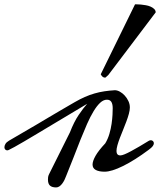

<svg xmlns="http://www.w3.org/2000/svg" viewBox="-41 -839 726 870"><path d="M547.4 -352.1Q547.4 -339.8 543 -323.5Q538.6 -307.1 531.7 -288.8Q524.9 -270.5 517.1 -251.5Q509.3 -232.4 502.4 -214.6Q495.6 -196.8 491.2 -181.2Q486.8 -165.5 486.8 -154.8Q486.8 -145.5 491 -140.1Q495.1 -134.8 504.4 -134.8Q511.2 -134.8 523.7 -139.9Q536.1 -145 553 -154.1Q569.8 -163.1 590.1 -175Q610.4 -187 632.8 -200.7Q637.7 -203.6 642.6 -203.6Q647.9 -203.6 652.1 -199.7Q656.2 -195.8 656.2 -189.9Q656.2 -183.6 650.9 -176.5Q645.5 -169.4 632.8 -160.2Q569.3 -112.8 516.8 -86.9Q464.4 -61 433.1 -61Q407.7 -61 393.1 -68.8Q378.4 -76.7 378.4 -93.3Q378.4 -108.9 391.8 -132.8Q405.3 -156.7 436 -189.5Q447.8 -209 454.6 -232.2Q461.4 -255.4 464.6 -277.6Q467.8 -299.8 468.8 -318.6Q469.7 -337.4 469.7 -348.6Q469.7 -367.2 463.6 -377.2Q457.5 -387.2 443.4 -387.2Q427.7 -387.2 412.8 -373.3Q397.9 -359.4 383.1 -335Q368.2 -310.5 353.5 -277.3Q338.9 -244.1 323.5 -205.6Q308.1 -167 292 -125Q275.9 -83 258.3 -40.5Q255.4 -32.2 251 -23.4Q246.6 -14.6 241 -7.1Q235.4 0.5 228.3 5.4Q221.2 10.3 213.4 10.3Q194.8 10.3 185.5 2Q176.3 -6.3 176.3 -25.4Q176.3 -30.8 177 -36.6Q177.7 -42.5 181.6 -50.3L275.9 -239.3Q294.4 -287.1 315.7 -318.4Q336.9 -349.6 354 -368.7Q314 -344.7 273.9 -320.8Q233.9 -296.9 196.8 -274.7Q159.7 -252.4 126.7 -232.7Q93.8 -212.9 67.9 -197.8Q42 -182.6 24.4 -172.9Q6.8 -163.1 0 -160.2Q-3.9 -157.7 -8.3 -157.7Q-13.7 -157.7 -17.3 -161.6Q-21 -165.5 -21 -171.9Q-21 -178.7 -16.4 -186.8Q-11.7 -194.8 0 -201.7L130.4 -277.8Q155.8 -293 181.6 -308.3Q207.5 -323.7 230.2 -336.9Q252.9 -350.1 270.5 -360.4Q288.1 -370.6 297.4 -376Q320.8 -389.6 343 -399.4Q365.2 -409.2 387.2 -415.5Q409.2 -421.9 431.9 -425.3Q454.6 -428.7 479.5 -430.2Q490.2 -430.2 502.2 -423.6Q514.2 -417 524.2 -406Q534.2 -395 540.8 -381.1Q547.4 -367.2 547.4 -352.1ZM570.8 -819.3Q572.3 -819.3 579.6 -819.3Q586.9 -819.3 597.2 -818.4Q607.4 -817.4 619.1 -815.4Q630.9 -813.5 640.6 -809.3Q650.4 -805.2 657.2 -798.8Q664.1 -792.5 664.6 -783.2L449.7 -499L436.5 -487.3Q427.7 -487.3 422.9 -492.2Q418 -497.1 415.5 -502.4Z"/></svg>

Font: Meddon
Style: Regular
Weight: 400
Designer: Vernon Adams
Foundry: Vernon Adams
Version: Version 1.000